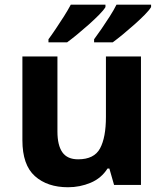

<svg xmlns="http://www.w3.org/2000/svg" viewBox="-20 -786 697 816"><path d="M579.1 -545.9V0H464.8L444.8 -69.8H437Q410.6 -28.3 365.2 -9.3Q319.8 9.8 269 9.8Q181.2 9.8 128.2 -37.6Q75.2 -85 75.2 -189.9V-545.9H224.1V-227.1Q224.1 -168.5 245.1 -138.7Q266.1 -108.9 312 -108.9Q380.4 -108.9 405.3 -155.5Q430.2 -202.1 430.2 -289.1V-545.9ZM622.1 -766.1V-755.9Q614.3 -742.7 595 -723.1Q575.7 -703.6 551 -681.6Q526.4 -659.7 502 -639.6Q477.5 -619.6 459 -606H379.9V-619.1Q394 -638.2 411.9 -664.1Q429.7 -689.9 446.8 -716.8Q463.9 -743.7 475.1 -766.1ZM428.2 -766.1V-755.9Q420.4 -742.7 401.1 -723.1Q381.8 -703.6 357.2 -681.6Q332.5 -659.7 308.1 -639.6Q283.7 -619.6 265.1 -606H186V-619.1Q200.2 -638.2 217.5 -664.1Q234.9 -689.9 252 -716.8Q269 -743.7 280.8 -766.1Z"/></svg>

Font: Open Sans
Style: Bold
Weight: 700
Designer: Monotype Design Team
Foundry: Monotype Imaging Inc.
Version: Version 3.000; ttfautohint (v1.8.4)